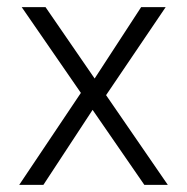

<svg xmlns="http://www.w3.org/2000/svg" viewBox="-20 -520 526 540"><path d="M386 0 41 -500H108L452 0ZM34 0 209 -261 247 -221 102 0ZM272 -243 233 -279 377 -500H446Z"/></svg>

Font: Changa ExtraLight ExtraLight
Style: Regular
Weight: 250
Version: Version 3.002; ttfautohint (v1.8.2)